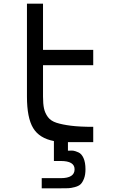

<svg xmlns="http://www.w3.org/2000/svg" viewBox="-20 -770 658 1040"><path d="M485 -417H213V-247Q213 -207 218.5 -182Q224 -157 239.5 -136Q255 -115 286 -105Q317 -95 364.5 -89Q412 -83 485 -83V0H352H348V46H358H359Q369 45 378.5 46.5Q388 48 405 55.5Q422 63 432.5 86.5Q443 110 443 147Q443 177 435 197.5Q427 218 416.5 228Q406 238 385 243.5Q364 249 350 249.5Q336 250 309 250H206V195H309Q384 195 384 147Q384 102 309 102H272V-6Q193 -21 159.5 -76.5Q126 -132 126 -247V-750H213V-500H485Z"/></svg>

Font: Hermit Light
Style: Regular
Weight: 300
Designer: Pablo Caro
Version: Version 2.000;PS 002.000;hotconv 1.0.88;makeotf.lib2.5.64775